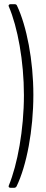

<svg xmlns="http://www.w3.org/2000/svg" viewBox="-20 -785 221 915"><path d="M50 -765H30C25 -765 21 -762 21 -758C21 -757 21 -755 22 -754C64 -656 94 -493 94 -332C94 -167 63 0 22 99C19 105 23 110 30 110H47C52 110 56 108 59 103C107 4 139 -165 139 -333C139 -497 107 -661 61 -758C59 -763 55 -765 50 -765Z"/></svg>

Font: Barlow Condensed ExtraLight
Style: Regular
Weight: 275
Width: 3
Designer: Jeremy Tribby
Foundry: Tribby Type
Version: Version 1.422;hotconv 1.0.109;makeotfexe 2.5.65596